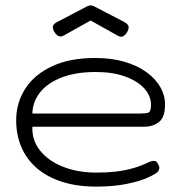

<svg xmlns="http://www.w3.org/2000/svg" viewBox="-20 -680 672 712"><path d="M337 12Q265 12 209.5 -6Q154 -24 116.5 -56.5Q79 -89 59.5 -134Q40 -179 40 -234Q40 -299 74 -351.5Q108 -404 173.5 -434.5Q239 -465 333 -465Q394 -465 441.5 -451Q489 -437 523 -412.5Q557 -388 574.5 -357Q592 -326 592 -293Q592 -245 569.5 -227.5Q547 -210 515 -210H100Q98 -159 129.5 -120.5Q161 -82 215.5 -61Q270 -40 336 -40Q377 -40 407.5 -43.5Q438 -47 459.5 -52.5Q481 -58 496 -63.5Q511 -69 521.5 -74Q532 -79 541 -82Q547 -84 554 -83Q561 -82 564 -75Q571 -64 571 -58Q571 -52 567 -45Q560 -36 529.5 -22Q499 -8 450 2Q401 12 337 12ZM100 -259H498Q518 -259 529 -262Q540 -265 540 -291Q540 -324 515.5 -351.5Q491 -379 445 -396Q399 -413 334 -413Q262 -413 209.5 -393Q157 -373 129 -338Q101 -303 100 -259ZM316 -660Q320 -660 322.5 -659Q325 -658 330 -656L434 -602Q451 -594 455.5 -585.5Q460 -577 452 -562Q443 -547 434.5 -544.5Q426 -542 416 -548L316 -604L216 -548Q207 -543 198 -546Q189 -549 180 -564Q173 -579 178 -587Q183 -595 199 -602L302 -656Q307 -658 309.5 -659Q312 -660 316 -660Z"/></svg>

Font: Fredoka SemiExpanded Light
Style: Regular
Weight: 300
Width: 6
Designer: Ben Nathan
Foundry: Milena B. Brandão, Ben Nathan
Version: Version 2.001